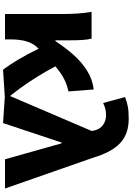

<svg xmlns="http://www.w3.org/2000/svg" viewBox="178 -1031 866 1262"><g transform="rotate(90 611.0 -400.0)"><path d="M72 0V-392Q72 -426 69 -474.5Q66 -523 58 -569H234Q241 -541 243 -504.5Q245 -468 245 -427V-331H250Q292 -395 339.5 -449Q387 -503 444 -539Q501 -575 568 -583L581 -417Q538 -408 499.5 -388.5Q461 -369 416 -331Q445 -276 482.5 -215Q520 -154 561 -98Q602 -42 639 0L438 13Q407 -28 372.5 -85.5Q338 -143 300 -221L298 -219Q266 -187 252.5 -143.5Q239 -100 239 -35V0Z M789 13 597 0 841 -570 838 -585Q830 -624 801.5 -644Q773 -664 739 -664Q712 -664 694.5 -659Q677 -654 657 -645L618 -789Q647 -800 677 -806.5Q707 -813 760 -813Q861 -813 921 -756.5Q981 -700 1018 -575L1219 0H1027L922 -372H917Z"/></g></svg>

Font: Source Han Sans CN Heavy
Style: Regular
Weight: 900
Designer: Ryoko NISHIZUKA 西塚涼子 (kana, bopomofo & ideographs); Paul D. Hunt (Latin, Greek & Cyrillic); Sandoll Communications 산돌커뮤니
Foundry: Adobe
Version: Version 2.000;hotconv 1.0.107;makeotfexe 2.5.65593